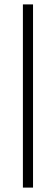

<svg xmlns="http://www.w3.org/2000/svg" viewBox="-20 -791 251 872"><path d="M84 -771H130V61H84Z"/></svg>

Font: Freesentation 2 ExtraLight
Style: Regular
Weight: 260
Designer: glyphs from Roboto by Christian Robertson / Hangul glyphs from Noto Sans CJK(Source Han Sans) by Jang Soo-young and Kang
Foundry: PT&
Version: Version 2.001